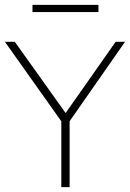

<svg xmlns="http://www.w3.org/2000/svg" viewBox="-27 -766 532 786"><path d="M224 0V-285.5L232.5 -257.5L-7 -595H33.5L249 -293H234.5L446.5 -595H485L249.5 -257.5L258 -285.5V0ZM106 -716.5V-746H376V-716.5Z"/></svg>

Font: Encode Sans SC Condensed Thin Thin
Style: Regular
Weight: 250
Version: Version 3.002